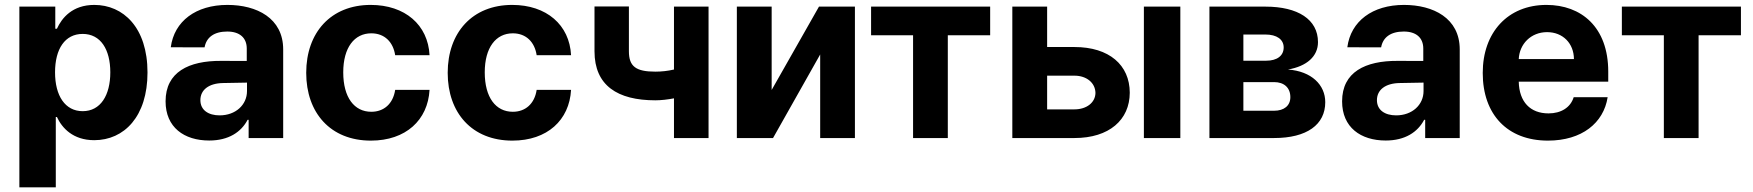

<svg xmlns="http://www.w3.org/2000/svg" viewBox="-20 -573 7278 797"><path d="M60.4 204.5H211.6V-87.4H216.3C237.2 -41.9 283 8.9 371.1 8.9C495.4 8.9 592.3 -89.5 592.3 -272C592.3 -459.5 491.1 -552.6 371.4 -552.6C280.2 -552.6 236.5 -498.2 216.3 -453.8H209.5V-545.5H60.4ZM208.5 -272.7C208.5 -370 249.6 -432.2 323.2 -432.2C398.1 -432.2 437.9 -367.2 437.9 -272.7C437.9 -177.6 397.4 -111.5 323.2 -111.5C250.4 -111.5 208.5 -175.4 208.5 -272.7Z M848.4 10.3C929 10.3 981.2 -24.9 1007.8 -75.6H1012.1V0H1155.5V-367.9C1155.5 -497.9 1045.5 -552.6 924 -552.6C793.3 -552.6 703.1 -485.1 688.9 -376.8L829.2 -376.4C836.6 -418.3 869 -442.1 923.3 -442.1C974.8 -442.1 1004.3 -416.2 1004.3 -371.4V-320L897.7 -320.3C763.5 -321 667.3 -274.1 667.3 -152.3C667.3 -44.4 744.3 10.3 848.4 10.3ZM811.8 -157.3C811.8 -199.9 846.6 -227.3 905.9 -228.3L1005.3 -230.1V-195C1005.3 -137.8 958.1 -94.1 891.7 -94.1C845.2 -94.1 811.8 -115.8 811.8 -157.3Z M1519.5 10.7C1664.8 10.7 1756 -74.6 1763.1 -199.9H1620.4C1611.5 -141.7 1573.2 -109 1521.3 -109C1450.6 -109 1404.8 -168.3 1404.8 -272.7C1404.8 -375.7 1451 -434.7 1521.3 -434.7C1576.7 -434.7 1612.2 -398.1 1620.4 -343.8H1763.1C1756.7 -469.8 1661.2 -552.6 1518.8 -552.6C1353.3 -552.6 1251.1 -437.9 1251.1 -270.6C1251.1 -104.8 1351.6 10.7 1519.5 10.7Z M2106.9 10.7C2252.1 10.7 2343.4 -74.6 2350.5 -199.9H2207.7C2198.9 -141.7 2160.5 -109 2108.7 -109C2038 -109 1992.2 -168.3 1992.2 -272.7C1992.2 -375.7 2038.4 -434.7 2108.7 -434.7C2164.1 -434.7 2199.6 -398.1 2207.7 -343.8H2350.5C2344.1 -469.8 2248.6 -552.6 2106.2 -552.6C1940.7 -552.6 1838.4 -437.9 1838.4 -270.6C1838.4 -104.8 1938.9 10.7 2106.9 10.7Z M2921.2 -545.5H2777.7V-284.4C2751.8 -278.4 2726.6 -275.6 2700.3 -275.6C2620 -275.6 2590.6 -296.9 2590.6 -360.1V-546.2H2447.8V-360.1C2447.8 -218 2543.3 -156.6 2700.3 -156.6C2724.1 -156.6 2751.8 -159.8 2777.7 -164.8V0H2921.2Z M3183.2 -199.6V-545.5H3038.7V0H3188.9L3384.6 -346.9V0H3528.8V-545.5H3379.6Z M3595.9 -426.5H3770.2V0H3914.4V-426.5H4090.2V-545.5H3595.9Z M4440 -377.8H4326.7V-545.5H4182.2V0H4440C4584.5 0 4669.4 -75.6 4669.7 -188.2C4669.4 -302.9 4584.5 -377.8 4440 -377.8ZM4326.7 -119V-258.9H4440C4490.8 -258.9 4526.6 -229 4527.3 -187.1C4526.6 -147.4 4490.8 -119 4440 -119ZM4728.3 0H4879.6V-545.5H4728.3Z M5000.4 0H5268.8C5405.2 0 5481.2 -55.8 5481.2 -148.8C5481.2 -220.5 5424.4 -277.3 5326.3 -284.4C5404.5 -297.9 5451 -339.1 5451 -398.1C5451 -492.5 5367.5 -545.5 5233 -545.5H5000.4ZM5141.3 -113.3V-232.2H5268.8C5310.7 -232.2 5336.3 -208.5 5336.3 -169.7C5336.3 -134.6 5310.7 -113.3 5268.8 -113.3ZM5141.3 -321V-429.7H5233C5279.8 -429.7 5308.6 -409.4 5308.6 -376.1C5308.6 -341.6 5281.2 -321 5236.2 -321Z M5732.2 10.3C5812.9 10.3 5865.1 -24.9 5891.7 -75.6H5896V0H6039.4V-367.9C6039.4 -497.9 5929.3 -552.6 5807.9 -552.6C5677.2 -552.6 5587 -485.1 5572.8 -376.8L5713.1 -376.4C5720.5 -418.3 5752.8 -442.1 5807.2 -442.1C5858.7 -442.1 5888.1 -416.2 5888.1 -371.4V-320L5781.6 -320.3C5647.4 -321 5551.1 -274.1 5551.1 -152.3C5551.1 -44.4 5628.2 10.3 5732.2 10.3ZM5695.7 -157.3C5695.7 -199.9 5730.5 -227.3 5789.8 -228.3L5889.2 -230.1V-195C5889.2 -137.8 5842 -94.1 5775.6 -94.1C5729 -94.1 5695.7 -115.8 5695.7 -157.3Z M6405.5 10.7C6546.5 10.7 6636.7 -62.5 6653.4 -169.4H6512.4C6499.3 -126.8 6460.2 -102.3 6408 -102.3C6332 -102.3 6286.2 -150.2 6284.4 -234H6655.9V-275.6C6655.9 -460.9 6543.7 -552.6 6399.5 -552.6C6239 -552.6 6134.9 -438.6 6134.9 -270.2C6134.9 -97.3 6237.6 10.7 6405.5 10.7ZM6284.4 -327.8C6287.3 -390.3 6334.9 -439.6 6402 -439.6C6467.7 -439.6 6513.1 -392.8 6513.5 -327.8Z M6712.4 -426.5H6886.7V0H7030.9V-426.5H7206.7V-545.5H6712.4Z"/></svg>

Font: Magic Ui Pro
Style: Bold
Weight: 700
Designer: Stefan Endress, Andreas Faust
Version: Version 1.000;FEAKit 1.0